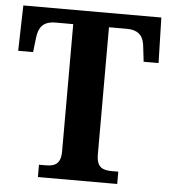

<svg xmlns="http://www.w3.org/2000/svg" viewBox="-52 -761 714 808"><g transform="rotate(5 305.5 -357.0)"><path d="M138 0H473V-52H447C409 -52 381 -60 381 -117V-654H455C511 -654 528 -626 532 -582L539 -522H602L597 -714H14L9 -522H72L79 -582C84 -626 101 -654 156 -654H230V-117C230 -60 202 -52 164 -52H138Z"/></g></svg>

Font: Noto Serif Georgian SemiCondensed Bold
Style: Regular
Weight: 700
Width: 4
Designer: Monotype Design Team, Akaki Razmadze
Foundry: Google LLC
Version: Version 2.003